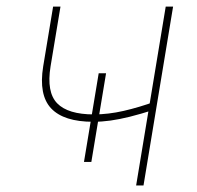

<svg xmlns="http://www.w3.org/2000/svg" viewBox="-20 -566 600 586"><path d="M264.6 -194.3Q174.8 -194.3 136.2 -235.1Q97.7 -275.9 111.8 -363.3L142.1 -545.9H164.6L134.3 -363.3Q121.6 -284.7 154.5 -250.7Q187.5 -216.8 266.6 -216.8Q310.1 -216.8 357.2 -227.5Q404.3 -238.3 455.6 -256.8L451.2 -231.4Q408.7 -217.8 376.2 -209.7Q343.8 -201.7 317.1 -198Q290.5 -194.3 264.6 -194.3ZM395.5 0 485.8 -545.9H508.3L418 0ZM236.3 -71.8 281.2 -342.3H303.7L258.8 -71.8Z"/></svg>

Font: Inter Thin
Style: Italic
Weight: 250
Italic angle: -9.3988°
Designer: Rasmus Andersson
Foundry: rsms
Version: Version 4.001;git-66647c0bb